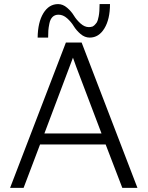

<svg xmlns="http://www.w3.org/2000/svg" viewBox="-20 -909 715 929"><path d="M28.8 0 298.8 -703.1H375L645 0H571.8L491.2 -210H173.8L94.2 0ZM162.1 -727.1Q163.1 -801.3 189.9 -845.2Q216.8 -889.2 261.2 -889.2Q284.2 -889.2 304.7 -871.6Q325.2 -854 337.6 -833.5Q350.1 -813 369.6 -795.4Q389.2 -777.8 410.2 -777.8Q418.9 -777.8 428.2 -780.8L436 -786.1Q444.8 -794.9 449 -801.5Q453.1 -808.1 457.5 -830.1Q461.9 -852.1 461.9 -889.2H512.2Q512.2 -815.9 485.1 -771.5Q458 -727.1 414.1 -727.1Q390.1 -727.1 369.6 -744.6Q349.1 -762.2 336.7 -782.7Q324.2 -803.2 304.7 -820.6Q285.2 -837.9 263.2 -837.9Q245.1 -837.9 234.1 -826.9Q223.1 -815.9 219 -795.4Q214.8 -774.9 213.9 -761.5Q212.9 -748 212.9 -727.1ZM194.8 -263.2H471.2L349.1 -585L333 -629.9Z"/></svg>

Font: CMU Bright
Style: Roman
Weight: 500
Version: Version 0.7.0